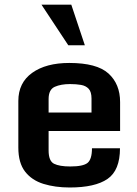

<svg xmlns="http://www.w3.org/2000/svg" viewBox="-20 -812 601 843"><path d="M60.5 -164.1V-368.7Q60.5 -448.7 121.3 -492.2Q182.1 -535.6 284.2 -535.6Q405.3 -535.6 456.3 -489.3Q507.3 -442.9 507.3 -363.8V-236.8H193.4V-151.4Q193.4 -105 217.3 -93Q241.2 -81.1 288.6 -81.1Q345.2 -81.1 364.5 -96.9Q383.8 -112.8 383.8 -161.1H506.8Q506.8 -64 452.1 -26.4Q397.5 11.2 286.1 11.2Q222.2 11.2 170.9 -4.6Q119.6 -20.5 90.1 -58.6Q60.5 -96.7 60.5 -164.1ZM381.8 -317.9V-379.4Q381.8 -408.7 369.4 -422.1Q356.9 -435.5 335.7 -439.2Q314.5 -442.9 287.6 -442.9Q247.6 -442.9 220.5 -430.9Q193.4 -418.9 193.4 -377V-317.9ZM293 -791.5 352.5 -613.3H279.8L162.1 -791.5Z"/></svg>

Font: Monda
Style: Bold
Weight: 700
Designer: Vernon Adams
Foundry: Vernon Adams
Version: Version 2.100; ttfautohint (v1.8.3)